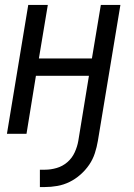

<svg xmlns="http://www.w3.org/2000/svg" viewBox="-20 -540 540 775"><path d="M141 215V145H162Q185 145 209 138Q233 131 252 114.5Q271 98 281.5 75Q292 52 296 29L339 -234H125L87 0H8L94 -520H173L137 -304H351L387 -520H466L375 29Q371 53 363 78Q355 103 340 125Q325 147 304.5 165Q284 183 260.5 194.5Q237 206 211.5 210.5Q186 215 161 215Z"/></svg>

Font: Iosevka Term Oblique
Style: Regular
Weight: 400
Italic angle: -9°
Monospace: yes
Designer: Belleve Invis
Foundry: Belleve Invis
Version: Version 31.4.0